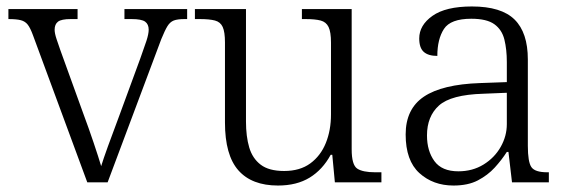

<svg xmlns="http://www.w3.org/2000/svg" viewBox="-20 -564 1764 594"><path d="M82 -455Q74 -477 66 -487.5Q58 -498 44.5 -501.5Q31 -505 6 -505V-536H220V-505H199Q170 -505 159.5 -497Q149 -489 149 -472Q149 -461 155 -443Q161 -425 167 -408L239 -209Q254 -169 269.5 -123Q285 -77 293 -50Q299 -70 314 -111.5Q329 -153 349 -206L414 -383Q426 -416 433 -437.5Q440 -459 440 -472Q440 -489 429 -497Q418 -505 387 -505H365V-536H559V-505H551Q529 -505 517.5 -500.5Q506 -496 498 -483Q490 -470 479 -443L313 0H250Z M840 10Q759 10 717.5 -37Q676 -84 676 -185V-433Q676 -465 669 -480.5Q662 -496 645 -500.5Q628 -505 598 -505H583V-536H741V-188Q741 -142 751 -108Q761 -74 786.5 -54.5Q812 -35 859 -35Q908 -35 940 -58.5Q972 -82 988 -121.5Q1004 -161 1004 -210V-432Q1004 -465 996.5 -480.5Q989 -496 972 -500.5Q955 -505 925 -505H914V-536H1068V-102Q1068 -54 1085 -42.5Q1102 -31 1141 -31H1160V0H1016L1008 -85H1003Q978 -39 938 -14.5Q898 10 840 10Z M1383 10Q1320 10 1277.5 -28.5Q1235 -67 1235 -148Q1235 -227 1291.5 -265Q1348 -303 1465 -307L1548 -310V-372Q1548 -411 1540.5 -441.5Q1533 -472 1509.5 -489Q1486 -506 1438 -506Q1374 -506 1353.5 -474.5Q1333 -443 1333 -391Q1305 -391 1291 -403.5Q1277 -416 1277 -445Q1277 -486 1318 -515Q1359 -544 1440 -544Q1531 -544 1572 -503.5Q1613 -463 1613 -380V-113Q1613 -63 1624 -47Q1635 -31 1673 -31H1678V0H1564L1553 -94H1548Q1532 -69 1510.5 -45.5Q1489 -22 1458.5 -6Q1428 10 1383 10ZM1398 -34Q1442 -34 1476 -55Q1510 -76 1529 -109.5Q1548 -143 1548 -180V-277L1475 -274Q1375 -271 1338 -237.5Q1301 -204 1301 -145Q1301 -97 1324 -65.5Q1347 -34 1398 -34Z"/></svg>

Font: Noto Serif Hentaigana Light
Style: Regular
Weight: 300
Designer: Kazuhiro Yamada
Foundry: nipponia
Version: Version 1.000; ttfautohint (v1.8.4.7-5d5b)